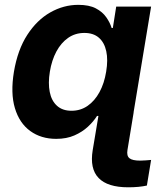

<svg xmlns="http://www.w3.org/2000/svg" viewBox="-20 -570 667 801"><path d="M515.1 211.4Q428.7 211.4 391.4 172.6Q354 133.8 366.7 56.6L393.1 -101.1H537.6L511.7 56.2Q507.8 80.1 520 90.1Q532.2 100.1 564.9 100.1Q576.2 100.1 587.6 99.1Q599.1 98.1 610.4 97.2L592.8 204.1Q577.6 207.5 557.6 209.5Q537.6 211.4 515.1 211.4ZM214.4 9.3Q151.4 9.3 106.2 -23.4Q61 -56.2 42.2 -118.7Q23.4 -181.2 38.1 -270.5Q53.7 -362.8 94 -424.8Q134.3 -486.8 189.9 -518.3Q245.6 -549.8 306.6 -549.8Q351.6 -549.8 379.6 -535.2Q407.7 -520.5 423.3 -498Q439 -475.6 445.8 -453.1H450.7L464.8 -542.5H610.4L520.5 0H377L391.1 -86.4H384.8Q370.1 -63 346.7 -41.3Q323.2 -19.5 290.5 -5.1Q257.8 9.3 214.4 9.3ZM278.3 -107.9Q315.9 -107.9 345.5 -128.4Q375 -148.9 395 -185.5Q415 -222.2 422.9 -271Q431.2 -320.3 423.3 -356.4Q415.5 -392.6 392.6 -412.6Q369.6 -432.6 332 -432.6Q293.9 -432.6 264.4 -412.1Q234.9 -391.6 215.3 -355.2Q195.8 -318.8 188 -271Q180.2 -223.1 187.5 -186.3Q194.8 -149.4 217.8 -128.7Q240.7 -107.9 278.3 -107.9Z"/></svg>

Font: Inter 16pt
Style: Bold Italic
Weight: 700
Italic angle: -9.3988°
Version: Version 4.001;git-66647c0bb